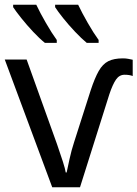

<svg xmlns="http://www.w3.org/2000/svg" viewBox="-20 -786 577 806"><path d="M496.1 -541Q507.8 -541 517.8 -539.1Q527.8 -537.1 537.1 -535.2V-466.8Q523.9 -472.2 502.9 -472.2Q481 -472.2 467 -452.1Q453.1 -432.1 439 -390.1L315.9 0H199.2L0 -536.1H91.8L219.2 -181.2Q233.9 -139.2 243.9 -107.7Q253.9 -76.2 255.9 -62H259.8Q264.2 -83 272 -118.9Q279.8 -154.8 291 -189L360.8 -407.2Q377.9 -459 394.5 -488Q411.1 -517.1 434.6 -529.1Q458 -541 496.1 -541ZM308.1 -766.1Q324.2 -731.9 348.6 -689.5Q373 -647 394 -618.2V-606H344.2Q322.3 -624 295.2 -652.6Q268.1 -681.2 245.1 -710Q222.2 -738.8 211.4 -755.9V-766.1ZM132.3 -766.1Q148.4 -731.9 172.9 -689.5Q197.3 -647 218.3 -618.2V-606H168.5Q146 -624 119.1 -652.6Q92.3 -681.2 69.3 -710Q46.4 -738.8 35.2 -755.9V-766.1Z"/></svg>

Font: Kurinto Seri
Style: Regular
Weight: 400
Designer: Kurinto was developed by Clint Goss from a range of fonts that are compatible with the SIL Open Font License Version 1.1
Foundry: Clinton F. Goss
Version: Version 2.196; July 25, 2020